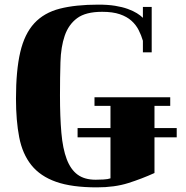

<svg xmlns="http://www.w3.org/2000/svg" viewBox="-20 -739 805 829"><path d="M647 -146V8Q592 33 533.5 51.5Q475 70 398 70Q290 70 222 46Q154 22 115.5 -26Q77 -74 63 -146Q49 -218 49 -313Q49 -435 67.5 -514Q86 -593 128 -638.5Q170 -684 238 -701.5Q306 -719 405 -719Q446 -719 477 -714Q508 -709 531.5 -700.5Q555 -692 571 -682Q587 -672 597 -662V-709H635V-513H597V-563Q590 -587 578.5 -609.5Q567 -632 547.5 -649.5Q528 -667 497.5 -677.5Q467 -688 421 -688Q350 -688 313 -660.5Q276 -633 259.5 -585Q243 -537 241 -471Q239 -405 239 -327Q239 -234 245 -165.5Q251 -97 268 -52Q285 -7 315 15Q345 37 393 37Q407 37 426.5 36Q446 35 457 31V-146H315V-186H457V-282H388V-319H715V-282H647V-186H743V-146Z"/></svg>

Font: Cafe24 ClassicType
Style: Regular
Weight: 400
Designer: Cafe24 thkim, hmlim, mnelim & 4IR
Foundry: Cafe24
Version: Version 1.000